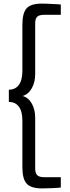

<svg xmlns="http://www.w3.org/2000/svg" viewBox="-20 -888 389 1064"><path d="M29 -391Q65 -391 84.5 -417.5Q104 -444 104 -495V-750Q104 -816 127.5 -842Q151 -868 211 -868Q221 -868 237 -867.5Q253 -867 269.5 -866Q286 -865 299.5 -864.5Q313 -864 317 -863V-806H225Q198 -806 186.5 -795.5Q175 -785 175 -759V-478Q175 -432 156 -398.5Q137 -365 105 -356Q137 -348 156 -314.5Q175 -281 175 -236V46Q175 72 186.5 83Q198 94 225 94H317V151Q313 152 299.5 153Q286 154 270 154.5Q254 155 238 155.5Q222 156 212 156Q152 156 128 130Q104 104 104 38V-220Q104 -271 84.5 -297Q65 -323 29 -323Z"/></svg>

Font: Encode Sans Narrow
Style: Regular
Weight: 400
Designer: Pablo Impallari, Andres Torresi
Foundry: Pablo Impallari, Andres Torresi
Version: Version 1.000; ttfautohint (v1.00) -l 8 -r 50 -G 200 -x 14 -